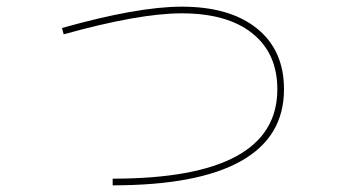

<svg xmlns="http://www.w3.org/2000/svg" viewBox="-20 -560 1040 576"><path d="M812 -292Q812 -400 737 -460Q662 -520 525 -520Q397 -520 171 -457L166 -476Q393 -540 525 -540Q670 -540 751 -474.5Q832 -409 832 -292Q832 -149 702.5 -76.5Q573 -4 318 -4V-24Q812 -24 812 -292Z"/></svg>

Font: Enso Thin
Style: Regular
Weight: 100
Designer: Coji Morishita
Foundry: UNDERFOREST DESIGN
Version: Version 1.000